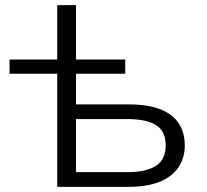

<svg xmlns="http://www.w3.org/2000/svg" viewBox="-20 -725 802 745"><path d="M202 0V-439H17V-494H202V-705H275V-494H466V-439H275V-320H479Q588 -320 642.5 -279Q697 -238 697 -161Q697 -111 671.5 -74.5Q646 -38 598 -19Q550 0 479 0ZM275 -57H474Q547 -57 585 -81.5Q623 -106 623 -161Q623 -216 585.5 -239.5Q548 -263 474 -263H275Z"/></svg>

Font: Nunito Sans 7pt SemiExpanded Light
Style: Regular
Weight: 300
Width: 6
Designer: Vernon Adams
Foundry: Vernon Adams
Version: Version 3.101;gftools[0.9.27]